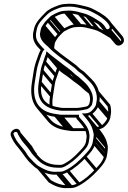

<svg xmlns="http://www.w3.org/2000/svg" viewBox="-20 -660 671 1008"><path d="M330.3 -639.5C312.4 -639.5 297.8 -636.1 283 -630.4C260.3 -621.7 236.1 -613.1 216.8 -592.5C199.7 -574.2 169.6 -547.9 159.8 -513.4L159.7 -513C159 -508.6 158 -503.7 156.4 -497.8C143.4 -447.6 170.5 -420 193.4 -397.2C192 -394.8 189.8 -390.9 188.4 -388.4L181.5 -371.5C172.2 -346.3 162.1 -319.5 157.3 -289L147.5 -227C130.5 -120 175.4 -58.5 269.4 -46.6L282.7 -44.6C288.5 -43.8 294.5 -42.5 299.7 -42.5H380C381 -38.8 382.5 -35.4 385 -32.5L391.9 -25.5L403.5 -11.7C414.5 1.4 426.6 17.4 431.5 34.7L434.6 52.2C435.1 55.4 434.7 61.5 433.6 69L430.5 88.3C425.7 101.7 420.3 109.6 410.4 120.5C389.2 143.9 360.3 173.8 333.8 189.8C324.5 195.1 310 205.5 300.4 205.5H285.4C238.5 205.5 204.5 186.4 183.7 161.7C175.6 152 159 136.7 152.2 124.4C137.7 103.9 130.9 96.6 115 77.7C101.1 61.2 98.4 53.8 88.5 36.9L85 28.1C71.3 0.2 25.2 26.8 38 55.1L41.5 63.9C44.7 70.1 47.9 76.4 51.7 83.4C58.7 95.3 68.5 106.9 78.3 118.5C101.9 146.6 117 176.1 143.5 199.8C153 209.6 164.3 219.9 177.4 227.6C201.5 241.7 236.3 260.8 279.8 256.5H292.4C309.9 256.5 323.6 249.9 337.5 242.4C370.7 224.5 403.9 196 430.3 167.7C448.5 148.3 473 124.4 481 91.4L484.6 69C486.6 56.3 487.2 45.7 486.3 36.7L481.4 16.2C474.9 -9.2 458.9 -28.2 446.8 -46.1L441.8 -52.1C445.1 -53 452.8 -55.8 456.1 -57.1C471 -63.3 495.9 -91.2 499.2 -112L501.2 -124.6C505.7 -143.1 503.5 -164.9 499.3 -179.5C491.3 -207.4 479 -226.4 460.6 -244.7L442.5 -262.7C433.4 -271.7 422.6 -284 409.8 -291.6C398.9 -298.2 391 -308 380.6 -317.1L364.3 -329.2C323.5 -359.7 278.3 -390 244.4 -425.6C228.2 -442.6 206.6 -454 205 -482.8L206.9 -495C207.7 -500.3 208.8 -505 210.2 -509.5L210.3 -510C217.6 -522.4 227.6 -537.3 237.4 -547.2L251.7 -561.3C253.5 -563.1 255.6 -564.9 258.5 -566.5C278.2 -576.8 297.5 -588.5 322.2 -588.5C328.6 -588.5 333.2 -588.7 340.8 -589.5C357 -589.4 383.9 -585 392.7 -580.8C407.6 -577.6 418.7 -575.8 432 -569.2C450 -560.5 476.5 -543.5 496.7 -532.4C499.6 -530.4 509.2 -521.6 514.6 -515.2C523.4 -504.8 532.6 -479.4 558.1 -496.5C579 -510.5 570.3 -531.2 564.3 -539.8C546.3 -568.7 511.8 -590.6 480.7 -606.3L459.6 -616.9C449.4 -621.2 439.8 -624.2 430.8 -626.3C407.8 -631.1 379.4 -640.5 346.4 -640.5H346C340.8 -639.8 335.4 -639.5 330.3 -639.5ZM324.6 -603.5C294.9 -603.5 271.9 -589.5 253 -579.5C248.4 -577 244.6 -574.1 241.4 -570.5L227.5 -556.8C218.5 -548 210.8 -537.9 203.6 -526.2C198.6 -518.2 196.6 -515.3 195.3 -510.4C193.8 -504.8 192.8 -500.5 191.9 -495L189.7 -481.2C190.8 -448.2 214.2 -431.3 232.9 -414.1C268 -377.3 313.6 -346.9 354 -316.8L369.9 -304.9C380.8 -296.8 387.3 -286.4 400.5 -278.4C411 -272.2 421.5 -260.7 430.9 -251.3L449.1 -233.3C466.2 -216.4 477.1 -199.6 484.6 -173.5C488.2 -160.7 490.6 -140.3 486.4 -125.4L484.2 -112C482.1 -98.8 461.1 -75.4 451.7 -70.7C444.8 -67.2 434.8 -64.5 428.2 -64.5H410.1L434.2 -35.9C447.8 -19.7 461.1 0.5 466.6 21.8L471.3 41.3C473.1 48.6 471.4 57.7 469.6 69L466.1 90.6C458.3 119.5 438.5 138.7 420 158.3C395.7 184.2 363.5 213.4 332 229.4C320.3 235.8 309.2 241.5 294.8 241.5H281.3C244.1 245.7 210.4 228.9 186.5 214.4C174.3 207.7 165 198.6 155.1 188.4C144.4 177 127.7 161.3 119.9 146.7C106.5 123.1 78.8 97.5 65.2 74.6C61.9 68.4 58.2 61.4 55.5 56.1L51.9 47.1C46 34.5 64.6 28.4 70.9 35.9L74.5 45.1C84.1 60.7 87.8 70.6 102.7 88.3C118.2 106.7 125.4 113.7 138.9 133.5C146.4 146.9 162.3 163.1 171.5 172.5C195.3 200.3 232.1 220.5 283.1 220.5H298.1C314 220.5 331.9 207.5 340.5 202C370.9 182.7 399.4 153.2 421 129.5C427 122.8 437.3 112 441.4 100.5L445.3 89.8L448.6 69C449.9 60.5 450.4 53.9 449.6 47.8L446.4 29.3C440.7 9.4 427.3 -8.6 415.8 -22.3C409.7 -29.6 403.7 -36.7 397 -43.5C394.2 -46.8 394.5 -51.7 394.6 -57.5H302.1C298.1 -57.5 293.1 -58.1 287.7 -59.4L273.7 -61.4C186.2 -72.6 146.5 -126.4 162.5 -227L172.3 -289C176.8 -317.3 187.2 -342.5 195.7 -368.5L201.9 -383.6C205.5 -392.6 208.4 -394.4 213.4 -400.4C199 -414.2 185.8 -428.4 175.7 -445.3C169.4 -457.7 165.6 -475.5 171 -496.2C172.6 -502.1 173.6 -508.5 174.7 -512.6C182 -540.8 208.5 -564.4 227.1 -583.2C241.8 -598.4 261.8 -607.1 286.5 -616.6C299.9 -621.7 311.8 -624.5 327.9 -624.5C333.3 -624.5 339.9 -625.5 344.5 -625.5C375.5 -625.5 401.5 -616.7 425.3 -611.7C432.9 -610 442.4 -606.7 451.6 -603.1L472.2 -592.7C498 -579.7 526.1 -561.6 543.2 -541.2C548.6 -534.8 563.8 -517 551 -508.5C540.7 -501.6 535.7 -512.4 532.1 -518.5C527.1 -528.1 513.3 -540.8 506.2 -545.4C490.3 -556.5 459.7 -574.5 440.2 -582.9C423.8 -590 411.7 -591.2 399.5 -595.2C386.3 -599.6 361.2 -604.5 342.7 -604.5H342.3C336.4 -603.9 330.4 -603.5 324.6 -603.5ZM466.5 -126.5 466.6 -127C471.8 -159.5 458.9 -181.6 448.4 -198.5C437.2 -217.5 415.7 -235.9 401 -248.9C390.4 -259.4 377.6 -266.1 369.6 -274.5C347.9 -297.1 319.6 -313.1 296.2 -333C275.2 -350.3 254 -364.5 234.1 -382L223.6 -391.1L221.1 -376.2C213.9 -360.6 212.1 -349 206.9 -335.7C201.4 -321.9 195.9 -305.7 193.3 -289L183.4 -227C168 -129.7 211.3 -91.7 294.5 -79.6C298.5 -78.9 302.7 -78.5 306.4 -78.5L380.4 -78.5C398.9 -78.5 415.6 -82.9 431.2 -85.7C447.4 -88.5 455.6 -99 463 -110.2L463.2 -112C463.9 -116.4 465.1 -121.4 466.5 -126.5ZM231.1 -363.2C249.1 -348.4 267.9 -335.6 285.4 -321C309.6 -300.6 337.7 -283.7 357.5 -263.6C367.5 -252.3 381.3 -245.6 389.8 -237.2C403.6 -223.5 424.3 -207.5 435 -189.5C445.5 -172.5 456.1 -155.3 451.7 -127.5C451.1 -123.5 449.3 -118.4 448.5 -113.8C442.8 -105.2 440.4 -101.8 430.8 -100.4C414.7 -97.8 399.5 -93.5 382.8 -93.5L308.8 -93.5C305.9 -93.5 302.9 -93.8 299.1 -94.4C221.1 -105.8 184 -136.2 198.4 -227L208.3 -289C210.7 -304.2 215.6 -318.9 220.9 -332.3C225.4 -343.7 227.6 -353.5 231.1 -363.2ZM284.6 -321.7 344.2 -251 356.4 -261.6 296.9 -332.3ZM357.5 -263.7 417 -193 429.2 -203.6 369.7 -274.3ZM389.4 -237.7 445.6 -170.9 457.9 -181.5 401.6 -248.3ZM184.8 -221.7 244.3 -151 256.6 -161.6 197.1 -232.3ZM194.6 -283.7 254.1 -213 266.4 -223.6 206.9 -294.3ZM207.8 -328.7 267.3 -258 279.6 -268.6 220 -339.3ZM274.4 254.3 333.9 325 346.2 314.4 286.7 243.7ZM287.4 254.3 346.9 325 359.2 314.4 299.7 243.7ZM328.5 241.3 388 312 400.3 301.4 340.8 230.7ZM419 168.3 478.5 239 490.8 228.4 431.3 157.7ZM467.4 96.3 527 167 539.2 156.4 479.7 85.7ZM470.9 74.3 530.4 145 542.7 134.4 483.2 63.7ZM472.7 44.3 532.2 115 544.5 104.4 485 33.7ZM467.8 24.3 527.4 95 539.6 84.4 480.1 13.7ZM448 -58.7 507.5 12 519.8 1.4 460.3 -69.3ZM485.6 -106.7 545.1 -36 557.4 -46.6 497.9 -117.3ZM487.7 -119.7 547.2 -49 559.5 -59.6 500 -130.3ZM191.2 -476.7 250.7 -406 263 -416.6 203.5 -487.3ZM193.3 -489.7 252.8 -419 265.1 -429.6 205.6 -500.3ZM226.3 -546.7 285.8 -476 298.1 -486.6 238.6 -557.3ZM240.5 -560.7 300 -490 312.3 -500.6 252.8 -571.3ZM249.6 -567.7 309.1 -497 321.4 -507.6 261.9 -578.3ZM317.2 -590.7 376.8 -520 389 -530.6 329.5 -601.3ZM335.4 -591.7 394.9 -521 407.2 -531.6 347.7 -602.3ZM390 -582.7 449.5 -512 461.8 -522.6 402.3 -593.3ZM430.1 -570.7 489.6 -500 501.9 -510.6 442.4 -581.3ZM548.4 -497.2 607.9 -426.5 620.2 -437.1 560.7 -507.8ZM265.4 -48.7 324.9 22 337.2 11.4 277.7 -59.3ZM279.1 -46.7 338.6 24 350.9 13.4 291.4 -57.3ZM294.8 -44.7 354.3 26 366.6 15.4 307.1 -55.3ZM75.4 46.3 134.6 116.6C146.4 130.7 147.6 141.6 162.2 159L174.5 148.4C160.5 131.7 157.2 123.3 147.5 106.8L87.7 35.7ZM436 13.2H361.6C357.6 13.2 352.6 12.6 347.2 11.3L333.2 9.3C293.2 4.2 263.9 -9.9 244.8 -32.6L185.3 -103.3L173 -92.7L232.5 -22C254 3.5 286.8 18.8 328.9 24.2L342.2 26.1C348 26.9 354 28.2 359.2 28.2H433.7ZM551.6 -529.7 610.9 -459.2C617.9 -450.9 617.8 -442.7 610.5 -437.8C603.9 -433.3 601.1 -435 596.8 -440L537.3 -510.7L525.1 -500.1L584.6 -429.4C590.5 -422.3 602.3 -415.5 617.6 -425.8C638.7 -439.9 629.6 -460.8 623.6 -469.4L563.9 -540.3ZM384.1 -532.8C354.4 -532.8 331.4 -518.8 312.5 -508.8C307.9 -506.3 304.1 -503.4 300.9 -499.8L287 -486.1C280.5 -479.8 273.9 -472 269.1 -465.2L216 -528.3L203.7 -517.7L270 -438.9L275.9 -449.5C282 -460.5 288.5 -468 296.9 -476.4L311.3 -490.6C312.9 -492.5 315.2 -494.3 318 -495.8C337.7 -506.1 357 -517.8 381.7 -517.8C388.1 -517.8 392.8 -518 400.3 -518.8C416.5 -518.7 442.9 -513.1 452.2 -510.1C466.6 -505.5 477.9 -504.1 491.8 -498.3C509.9 -490.8 537.7 -471.8 556.5 -461.6L594.5 -440.9L507.5 -544.3L495.2 -533.7L523.2 -500.4C514.8 -505.3 506.3 -509.2 499.7 -512.2C483.5 -519.6 471.2 -520.5 459.1 -524.5C445.8 -528.8 420.7 -533.8 402.2 -533.8H401.8C395.9 -533.1 389.9 -532.8 384.1 -532.8ZM250.7 -398.2 265.6 -403.6C265 -406.3 264.7 -408.6 264.5 -412L266.4 -424.3C267.4 -430.9 269 -436.4 270.7 -441.9L208.9 -515.3L196.6 -504.7L254 -436.6C252.8 -432 252.1 -428.6 251.4 -424.3L249.2 -410.5C249.4 -406.2 249.9 -402.1 250.7 -398.2ZM485.8 -171.2 544.5 -101.5C548.1 -88 549.5 -69.4 545.9 -54.7L543.7 -41.3C541.6 -28.1 520.6 -4.7 511.2 0.1C504.3 3.5 494.3 6.2 487.7 6.2L485.3 21.2C496.4 21.2 508.4 16.6 515.6 13.6C530.5 7.6 555.5 -20.7 558.7 -41.3L560.8 -53.9C565.4 -73 562.8 -95.2 558.4 -110.1L498.1 -181.8ZM434.3 -35.7 493.7 34.8C507.4 51.1 520.6 71.2 526.1 92.5L530.8 112C532.6 119.3 530.9 128.4 529.1 139.7L525.7 161.4C517.7 190.7 498 209 479.5 229C455.5 255.2 423 284.1 391.5 300.2C379.5 306.1 369.1 312.2 354.3 312.2H340.8C303.5 315 271 300.2 247 285.7L188.1 215.7L175.9 226.3L236 297.8C260.6 312.4 295 331.6 339.3 327.2H351.9C369.4 327.2 383.1 320.6 397 313.1C430.3 295.2 463.4 266.7 489.8 238.4C508.7 218.2 531.1 195.5 540.5 162.1L544.1 139.7C546.1 127 546.7 116.4 545.9 107.4L540.9 86.9C534.5 62.1 519.1 41.5 506.3 24.6L446.6 -46.3ZM222.2 -369.7 279.1 -302.2C273.2 -288.2 271.2 -277.1 266.4 -265C260.9 -251.2 255.4 -235 252.8 -218.3L243 -156.3C239.3 -133.3 238.8 -113.5 241.5 -96.4L256.5 -100.9C254.1 -116.1 254.5 -134.4 258 -156.3L267.8 -218.3C270.2 -233.5 275 -248.2 280.4 -261.6C287.1 -279.2 290.2 -293 296.8 -306.3L234.5 -380.3ZM458 -180.6C447.8 -189.6 436.1 -195.5 429.2 -203.6C409.2 -227.4 378.8 -242.7 355.7 -262.3C334.9 -279.4 313.1 -294.2 293.9 -310.9L234.7 -381.3L222.4 -370.7L282.2 -299.6C299.9 -278.6 324.5 -267 344.9 -250.3C368.9 -229.8 397.6 -213.4 417 -192.9C426.5 -182.9 438.4 -176.2 446.9 -168.8Z"/></svg>

Font: CiSf OpenHand
Style: GlsObl
Weight: 400
Foundry: Cannot Into Space Fonts
Version: Version 0.7892